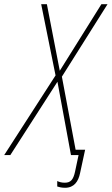

<svg xmlns="http://www.w3.org/2000/svg" viewBox="-78 -734 529 909"><path d="M230 155C273 155 293 125 301 86L325 -25H280L215 -371L431 -714H402L205 -399L144 -714H117L185 -377L-58 0H-29L194 -347L258 0H294L277 80C269 116 257 131 229 131C214 131 203 128 193 123V149C202 152 214 155 230 155Z"/></svg>

Font: Noto Sans Condensed Thin
Style: Italic
Weight: 100
Width: 3
Italic angle: -12°
Designer: Monotype Design Team
Foundry: Monotype Imaging Inc.
Version: Version 2.013